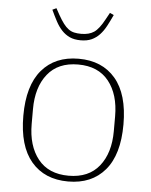

<svg xmlns="http://www.w3.org/2000/svg" viewBox="-53 -773 652 829"><g transform="rotate(5 273.0 -358.5)"><path d="M273 -13Q360 -13 405.5 -70Q451 -127 451 -222V-286Q451 -381 405.5 -438Q360 -495 273 -495Q186 -495 140.5 -438Q95 -381 95 -286V-222Q95 -127 140.5 -70Q186 -13 273 -13ZM273 12Q171 12 113.5 -55.5Q56 -123 56 -254Q56 -385 113.5 -452.5Q171 -520 273 -520Q375 -520 432.5 -452.5Q490 -385 490 -254Q490 -123 432.5 -55.5Q375 12 273 12ZM274 -600Q246 -600 226.5 -609Q207 -618 192 -634Q177 -650 165 -672.5Q153 -695 141 -721L158 -729L174 -700Q186 -679 196.5 -665Q207 -651 218.5 -642.5Q230 -634 243.5 -631Q257 -628 274 -628Q308 -628 329.5 -642.5Q351 -657 374 -700L390 -729L407 -721Q395 -695 383 -672.5Q371 -650 356 -634Q341 -618 321.5 -609Q302 -600 274 -600Z"/></g></svg>

Font: IBM Plex Serif ExtLt
Style: Regular
Weight: 200
Designer: Mike Abbink, Paul van der Laan, Pieter van Rosmalen
Foundry: Bold Monday
Version: Version 3.001